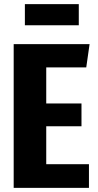

<svg xmlns="http://www.w3.org/2000/svg" viewBox="-20 -906 472 926"><path d="M412 -693 396 -581H203V-407H373V-297H203V-114H409V0H46V-693ZM360 -784H100V-886H360Z"/></svg>

Font: Fira Sans Extra Condensed
Style: Bold
Weight: 700
Width: 1
Designer: Carrois Corporate & Edenspiekermann AG
Foundry: Carrois Corporate GbR & Edenspiekermann AG
Version: Version 4.203